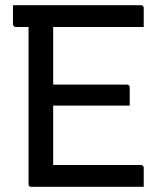

<svg xmlns="http://www.w3.org/2000/svg" viewBox="-20 -720 640 740"><path d="M30 -700H523Q527 -700 529 -698.5Q531 -697 532.5 -695Q534 -693 534 -689Q534 -669 534 -653Q534 -637 534 -616H41Q38 -616 35.5 -617.5Q33 -619 31.5 -621.5Q30 -624 30 -627Q30 -648 30 -664Q30 -680 30 -700ZM143 -394H469Q473 -394 475 -392.5Q477 -391 478.5 -389Q480 -387 480 -383Q480 -370 480 -358.5Q480 -347 480 -336Q480 -325 480 -313H143ZM101 0Q98 0 96 -0.5Q94 -1 92.5 -2.5Q91 -4 90.5 -6Q90 -8 90 -11Q90 -59 90 -119Q90 -179 90 -246.5Q90 -314 90 -384Q90 -454 90 -524.5Q90 -595 90 -659H192L185 -643Q185 -624 185 -601Q185 -578 185 -555Q185 -502 185 -443Q185 -384 185 -323Q185 -262 185 -201Q185 -140 185 -84H523Q528 -84 531 -81Q534 -78 534 -73Q534 -54 534 -36.5Q534 -19 534 0Z"/></svg>

Font: Recursive Monospace
Style: Regular
Weight: 400
Version: Version 1.047